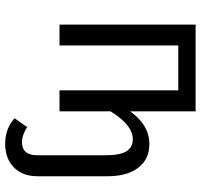

<svg xmlns="http://www.w3.org/2000/svg" viewBox="-37 -529 776 742"><g transform="rotate(90 351.0 -158.0)"><path d="M537.1 -347.2Q595.2 -347.2 628.2 -304.4Q661.1 -261.7 661.1 -186V85Q661.1 144 626.2 177Q591.3 210 536.1 210Q477.1 210 437 173.8L471.2 125Q501.5 145 529.8 145Q580.1 145 580.1 85V-174.8Q580.1 -233.9 564.7 -258.5Q549.3 -283.2 518.1 -283.2Q462.9 -283.2 410.2 -196.8V0H329.1V-459H155.8V0H75.2V-525.9H410.2V-272.9Q463.4 -347.2 537.1 -347.2Z"/></g></svg>

Font: Fira Sans Compressed Book
Style: Regular
Weight: 350
Width: 1
Designer: Carrois Corporate & Edenspiekermann AG
Foundry: Carrois Corporate GbR & Edenspiekermann AG
Version: Version 4.203;PS 004.203;hotconv 1.0.88;makeotf.lib2.5.64775